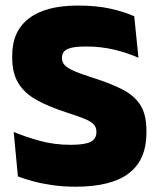

<svg xmlns="http://www.w3.org/2000/svg" viewBox="-20 -674 586 708"><path d="M258 14.5Q214 14.5 175 9Q136 3.5 103.5 -5.2Q71 -14 46 -23.5L30.5 -187.5Q70.5 -170.5 125 -155.2Q179.5 -140 239.5 -140Q293 -140 314.2 -151Q335.5 -162 335.5 -186.5V-188.5Q335.5 -205 325.2 -215.8Q315 -226.5 291 -236.2Q267 -246 226.5 -259Q161 -280 116 -304.8Q71 -329.5 48 -366.8Q25 -404 25 -462V-469.5Q25 -559 86.8 -606.2Q148.5 -653.5 267 -653.5Q336.5 -653.5 387.2 -642Q438 -630.5 475 -614L490.5 -461Q450.5 -479 401.5 -490.8Q352.5 -502.5 298.5 -502.5Q263 -502.5 243.2 -497.8Q223.5 -493 216 -483.8Q208.5 -474.5 208.5 -461V-459.5Q208.5 -445.5 217.8 -434.8Q227 -424 251.5 -413Q276 -402 321.5 -387.5Q386.5 -367 430.8 -344.5Q475 -322 497.5 -286.8Q520 -251.5 520 -191.5V-184.5Q520 -85 455.5 -35.2Q391 14.5 258 14.5Z"/></svg>

Font: Anek Latin ExtraBold
Style: Regular
Weight: 800
Designer: Yesha Goshar
Foundry: Ek Type
Version: Version 1.003